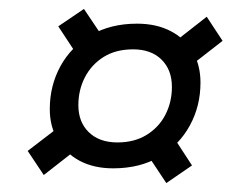

<svg xmlns="http://www.w3.org/2000/svg" viewBox="-20 -463 562 430"><path d="M110.5 -404 168 -443 219 -367 161.5 -326.5ZM443 -425.5 478.5 -371.5 397.5 -308.5 358 -359ZM410 -92.5 352.5 -53 302 -129 359.5 -170ZM42 -125 123.5 -187.5 162.5 -137 78 -71ZM287 -410Q330.5 -410 362.5 -393.2Q394.5 -376.5 411.8 -346.8Q429 -317 429 -278Q429 -225.5 405.2 -182Q381.5 -138.5 337.8 -112.2Q294 -86 233.5 -86Q190 -86 158.2 -103Q126.5 -120 109 -150Q91.5 -180 91.5 -218.5Q91.5 -271 115.2 -314.5Q139 -358 183 -384Q227 -410 287 -410ZM243 -144Q281 -144 308.5 -161Q336 -178 350.5 -206.2Q365 -234.5 365 -268.5Q365 -306.5 341.8 -329.5Q318.5 -352.5 278 -352.5Q239.5 -352.5 212.2 -335.5Q185 -318.5 170.2 -290Q155.5 -261.5 155.5 -227.5Q155.5 -189.5 179 -166.8Q202.5 -144 243 -144Z"/></svg>

Font: Newsreader 9pt Medium
Style: Italic
Weight: 500
Italic angle: -17°
Designer: Hugues Gentile
Foundry: Production Type
Version: Version 1.003